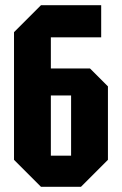

<svg xmlns="http://www.w3.org/2000/svg" viewBox="-20 -720 470 740"><path d="M138 0 34 -104V-596L138 -700H370V-576H176V-456H327L396 -387V-104L292 0ZM176 -120H254V-352H176Z"/></svg>

Font: Tektur Condensed SemiBold
Style: Regular
Weight: 600
Width: 3
Designer: Adam Jagosz
Foundry: Adam Jagosz
Version: Version 1.005;gftools[0.9.30]